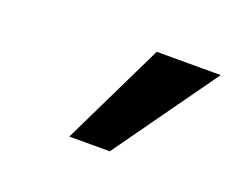

<svg xmlns="http://www.w3.org/2000/svg" viewBox="-51 -842 440 361"><g transform="rotate(20 169.5 -662.0)"><path d="M192 -559H111L211 -765H339Z"/></g></svg>

Font: PRinguin Sans
Style: Bold
Weight: 700
Designer: Vernon Adams
Foundry: Vernon Adams
Version: ""